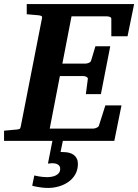

<svg xmlns="http://www.w3.org/2000/svg" viewBox="-35 -691 678 942"><path d="M347.2 112.8Q347.2 142.1 334.5 164.3Q321.8 186.5 301 201.2Q280.3 215.8 254.4 223.4Q228.5 231 202.1 231Q186.5 231 172.4 229.5Q158.2 228 147 225.6Q134.3 223.6 123 220.2L133.3 169.9Q144 172.4 154.8 174.3Q164.1 175.8 174.8 177Q185.5 178.2 195.3 178.2Q205.1 178.2 216.3 176.5Q227.5 174.8 237.3 170.4Q247.1 166 253.7 158Q260.3 149.9 260.3 137.2Q260.3 123 249.3 116.5Q238.3 109.9 223.1 109.9Q220.7 109.9 216.8 110.1Q212.9 110.4 209 110.8L200.2 111.8L222.2 0H-15.1V-49.8Q-3.9 -50.8 7.1 -51.8Q18.1 -52.7 26.4 -53.7Q36.1 -54.7 44.9 -55.2Q56.2 -56.2 60.8 -58.6Q65.4 -61 66.9 -70.8L170.9 -601.1Q173.3 -609.9 168 -612.5Q162.6 -615.2 152.8 -616.2Q144 -616.7 134.8 -617.7Q126.5 -618.7 116.2 -619.4Q106 -620.1 96.2 -621.1V-670.9H623L590.8 -513.2H511.2V-598.1Q511.2 -605.5 503.7 -608.2Q496.1 -610.8 487.8 -610.8H315.9L271 -378.9H383.8Q391.6 -378.9 400.6 -382.6Q409.7 -386.2 412.1 -394L433.1 -463.9H505.9L460 -229H386.2L396 -304.2Q396.5 -307.1 394.5 -309.6Q392.6 -312 389.2 -314Q385.7 -315.9 381.6 -316.9Q377.4 -317.9 374 -317.9H258.8L209 -60.1H421.9Q429.7 -60.1 438.7 -64Q447.8 -67.9 450.2 -74.2L481.9 -173.8H561L525.9 0H273.4L262.2 54.2Q263.7 54.7 265.6 54.7Q268.1 55.2 276.4 55.2Q291.5 55.2 304.4 58.6Q317.4 62 326.9 69.1Q336.4 76.2 341.8 87.2Q347.2 98.1 347.2 112.8Z"/></svg>

Font: Charis SIL Viet
Style: Bold Italic
Weight: 700
Italic angle: -11°
Foundry: SIL International
Version: Version 5.000